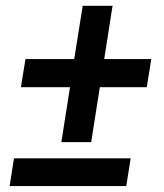

<svg xmlns="http://www.w3.org/2000/svg" viewBox="-20 -643 565 663"><path d="M368.7 -623H265.6L236.3 -439H67.9L52.2 -341.8H221.7L191.9 -152.3H294.9L324.7 -341.8H486.8L502.4 -439H339.8ZM431.2 -96.2H28.3L13.2 -0.5H416Z"/></svg>

Font: Roboto Medium
Style: Italic
Weight: 500
Italic angle: -12°
Designer: Google
Version: Version 2.137; 2017